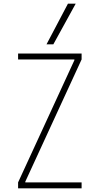

<svg xmlns="http://www.w3.org/2000/svg" viewBox="-20 -1020 540 1040"><path d="M78 0V-32L383 -694V-698H78V-730H422V-698L117 -36V-32H422V0ZM269 -780H232L348 -1000H390Z"/></svg>

Font: M PLUS Code Latin ExtraLight
Style: Regular
Weight: 250
Designer: Coji Morishita
Foundry: UNDERFOREST DESIGN
Version: Version 1.002; ttfautohint (v1.8.3)